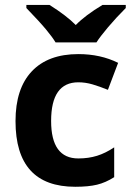

<svg xmlns="http://www.w3.org/2000/svg" viewBox="-20 -731 519 761"><path d="M278.3 9.3Q41.5 9.3 41.5 -251Q41.5 -379.9 106 -448.2Q170.4 -516.6 290.5 -516.6Q378.4 -516.6 448.2 -481.9L407.7 -375Q375 -388.2 346.9 -396.5Q318.8 -404.8 290.5 -404.8Q182.6 -404.8 182.6 -251.5Q182.6 -103 290.5 -103Q330.6 -103 364.5 -113.5Q398.4 -124 432.6 -147V-28.8Q398.9 -7.3 364.7 1Q330.6 9.3 278.3 9.3ZM478.5 -711.4V-699.2Q440.4 -661.1 408.4 -623.3Q376.5 -585.4 362.3 -563H200.2Q187.5 -584 162.8 -613.8Q138.2 -643.6 84.5 -699.2V-711.4H176.3Q243.2 -669.4 280.3 -631.8Q318.4 -670.9 386.2 -711.4Z"/></svg>

Font: Bpm'online Open Sans
Style: Bold
Weight: 700
Foundry: Ascender Corporation
Version: Version 1.10